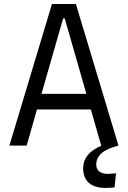

<svg xmlns="http://www.w3.org/2000/svg" viewBox="-20 -713 626 940"><path d="M496.1 207C509.3 207 525.4 206.1 541 204.6L547.9 135.3C533.7 136.7 520 138.2 508.8 138.2C471.7 138.2 451.2 122.1 451.2 93.3C451.2 47.9 487.3 18.1 559.1 0H560.1L351.6 -693.4H234.4L25.9 0H110.4L161.1 -177.2H424.8L475.6 0H477.1C417 25.9 387.2 61 387.2 111.8C387.2 173.3 425.8 207 496.1 207ZM183.1 -253.4 289.1 -623H296.9L402.8 -253.4Z"/></svg>

Font: Cascadia Mono PL SemiLight
Style: Regular
Weight: 350
Monospace: yes
Designer: Aaron Bell
Foundry: Saja Typeworks
Version: Version 2404.023